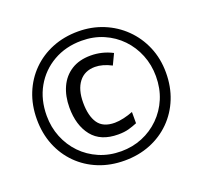

<svg xmlns="http://www.w3.org/2000/svg" viewBox="-126 -870 1084 1026"><g transform="rotate(-20 416.0 -357.0)"><path d="M431 -133Q332 -133 283 -194.5Q234 -256 234 -357Q234 -422 257 -472.5Q280 -523 325 -551.5Q370 -580 435 -580Q500 -580 558 -550L529 -489Q479 -515 436 -515Q377 -515 344.5 -473Q312 -431 312 -357Q312 -281 340.5 -239.5Q369 -198 435 -198Q458 -198 486.5 -204.5Q515 -211 540 -221V-157Q516 -147 491 -140Q466 -133 431 -133ZM416 10Q336 10 269 -17Q202 -44 152.5 -93.5Q103 -143 76 -210Q49 -277 49 -357Q49 -437 76 -504Q103 -571 152.5 -620.5Q202 -670 269 -697Q336 -724 416 -724Q492 -724 558.5 -697Q625 -670 675.5 -620.5Q726 -571 754.5 -504Q783 -437 783 -357Q783 -277 756 -210Q729 -143 679.5 -93.5Q630 -44 563 -17Q496 10 416 10ZM416 -43Q480 -43 536 -66Q592 -89 635 -131.5Q678 -174 702 -231Q726 -288 726 -357Q726 -422 703 -479Q680 -536 638.5 -579Q597 -622 540.5 -646.5Q484 -671 416 -671Q326 -671 255.5 -630.5Q185 -590 145 -519.5Q105 -449 105 -357Q105 -292 128 -235Q151 -178 192.5 -135Q234 -92 291 -67.5Q348 -43 416 -43Z"/></g></svg>

Font: Noto Sans Hebrew Droid
Style: Regular
Weight: 400
Designer: Monotype Design Team
Foundry: Monotype Imaging Inc.
Version: Version 1.100